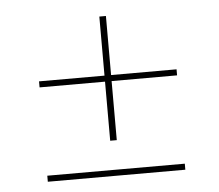

<svg xmlns="http://www.w3.org/2000/svg" viewBox="-40 -581 596 523"><g transform="rotate(-5 258.5 -320.0)"><path d="M70.5 -101.5V-118H446.5V-101.5ZM267.5 -198H249.5V-537.5H267.5ZM70.5 -359.5V-376H446.5V-359.5Z"/></g></svg>

Font: Anek Gurmukhi Thin
Style: Regular
Weight: 250
Designer: Sarang Kulkarni (Gurmukhi), Yesha Goshar (Latin)
Foundry: Ek Type
Version: Version 1.003